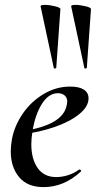

<svg xmlns="http://www.w3.org/2000/svg" viewBox="-20 -753 392 785"><path d="M24 -134Q24 -157 29 -185Q39 -238 72.5 -287.5Q106 -337 157.5 -368Q209 -399 267 -399Q304 -399 323 -386.5Q342 -374 342 -351Q342 -317 303.5 -286Q265 -255 202.5 -233.5Q140 -212 71 -204L73 -217Q239 -242 253 -324Q255 -334 255 -337Q255 -354 244 -363Q233 -372 217 -372Q179 -372 151.5 -328.5Q124 -285 113 -218Q108 -186 108 -164Q108 -103 134 -66Q160 -29 210 -29Q233 -29 257.5 -36.5Q282 -44 304 -60H305Q308 -60 310.5 -57Q313 -54 311 -52Q242 12 158 12Q92 12 58 -29Q24 -70 24 -134ZM163 -733Q182 -733 204.5 -727.5Q227 -722 227 -716L210 -476Q210 -474 205.5 -473Q201 -472 200 -475L146 -727Q145 -733 163 -733ZM288 -733Q307 -733 329.5 -727.5Q352 -722 352 -716L335 -476Q335 -474 330.5 -473Q326 -472 325 -475L271 -727Q270 -733 288 -733Z"/></svg>

Font: Cormorant Infant SemiBold
Style: Italic
Weight: 600
Italic angle: -10°
Designer: Christian Thalmann (Catharsis Fonts)
Foundry: Catharsis Fonts
Version: Version 4.000